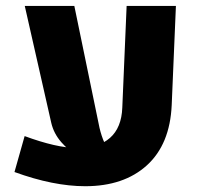

<svg xmlns="http://www.w3.org/2000/svg" viewBox="-20 -608 691 647"><path d="M267.1 19.5Q160.2 19.5 28.8 -28.3L63 -149.4Q115.7 -129.9 160.4 -119.6Q205.1 -109.4 242.2 -108.9Q311.5 -108.9 350.6 -143.3Q389.6 -177.7 392.1 -245.1L406.7 -587.9H572.8L558.6 -253.9Q552.7 -121.6 475.1 -51Q397.5 19.5 267.1 19.5ZM63.5 -587.9H230.5L315.4 -176.8Q321.8 -149.9 331.5 -127.9Q341.3 -106 361.3 -88.9L237.3 -89.4Q211.9 -99.6 186.5 -128.9Q161.1 -158.2 152.8 -193.8Z"/></svg>

Font: Heebo ExtraBold
Style: Regular
Weight: 800
Designer: Oded Ezer
Foundry: Ezer Type House
Version: Version 3.100